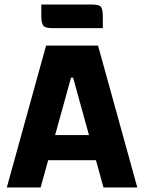

<svg xmlns="http://www.w3.org/2000/svg" viewBox="-20 -826 635 846"><path d="M10 0 183 -625H412L585 0H436L302 -484H293L159 0ZM114 -120V-231H482V-120ZM211 -702Q178 -702 170 -714Q162 -726 162 -757V-806H385Q418 -806 425.5 -795Q433 -784 433 -752V-702Z"/></svg>

Font: Changa SemiBold
Style: Regular
Weight: 600
Designer: Eduardo Rodriguez Tunni
Foundry: Eduardo Rodriguez Tunni
Version: Version 3.002; ttfautohint (v1.8.2)